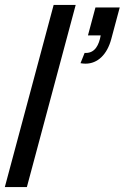

<svg xmlns="http://www.w3.org/2000/svg" viewBox="-38 -755 504 775"><path d="M-18.5 0H70.5L267.5 -735H178.5ZM287 -500C293.9 -498.6 300.7 -498 307.2 -498C356.4 -498 394.4 -535.2 411 -597L445.3 -725H347.3L317 -612H368.5C361.6 -573.7 345.7 -541.3 308.6 -541.3C307 -541.3 305.3 -541.4 303.6 -541.5Z"/></svg>

Font: Manrope
Style: MediumItalic
Weight: 500
Italic angle: -15°
Designer: Mikhail Sharanda
Foundry: Mikhail Sharanda
Version: Version 4.502;hotconv 1.0.109;makeotfexe 2.5.65596